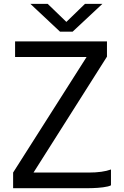

<svg xmlns="http://www.w3.org/2000/svg" viewBox="-20 -987 651 1007"><path d="M562 -98.1V-15.1Q549.8 -8.3 520.3 -4.6Q490.7 -1 467.3 -0.5L443.8 0H48.8V-82L434.1 -688H59.1V-770H541V-689.9L155.8 -82H445.8Q518.1 -82 562 -98.1ZM360.8 -820.8H294.9L139.2 -966.8H230L328.1 -872.1L425.8 -966.8H517.1Z"/></svg>

Font: Junction Regular
Style: Regular
Weight: 500
Designer: Caroline Hadilaksono
Foundry: Caroline Hadilaksono
Version: Version 1.056